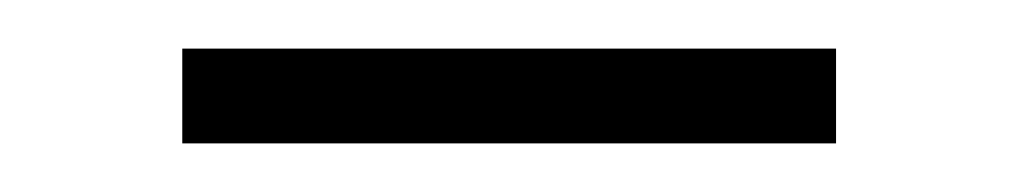

<svg xmlns="http://www.w3.org/2000/svg" viewBox="-20 -662 419 79"><path d="M55 -642H324V-603H55Z"/></svg>

Font: Hanken Grotesk Light
Style: Regular
Weight: 300
Designer: Alfredo Marco Pradil
Foundry: Hanken Design Co.
Version: Version 3.014